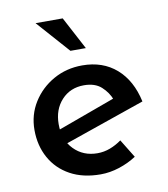

<svg xmlns="http://www.w3.org/2000/svg" viewBox="-75 -699 675 773"><g transform="rotate(-10 262.5 -312.5)"><path d="M275 10Q203 10 151 -18.5Q99 -47 71 -97.5Q43 -148 43 -212Q43 -274 74.5 -324.5Q106 -375 159 -405Q212 -435 277 -435Q361 -435 416.5 -386.5Q472 -338 491 -250L150 -132L126 -190L400 -290L379 -276Q367 -308 341 -331.5Q315 -355 270 -355Q214 -355 178.5 -316.5Q143 -278 143 -218Q143 -154 181 -115Q219 -76 277 -76Q304 -76 329 -85.5Q354 -95 376 -111L422 -36Q390 -15 351.5 -2.5Q313 10 275 10ZM122 -635H233L304 -501H241Z"/></g></svg>

Font: Reem Kufi Fun
Style: Regular
Weight: 400
Designer: Khaled Hosny
Version: Version 1.005